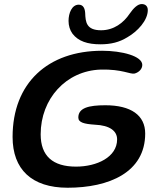

<svg xmlns="http://www.w3.org/2000/svg" viewBox="-20 -864 750 923"><path d="M462.5 -651C513.5 -651 553.5 -661 592.5 -685C641.5 -713 690.5 -766 690.5 -815.5C690.5 -835.5 677.5 -844.5 661.5 -844.5C641.5 -844.5 622 -825 603.5 -798.5C574 -754 527 -718.5 466 -718.5C395 -718.5 391 -758 389.5 -801.5C388 -824 380 -841.5 358.5 -841.5C325.5 -841.5 309.5 -801 309.5 -763.5C309.5 -741 316 -719 328.5 -702C356.5 -665.5 401 -651 462.5 -651ZM305 38.5C504.5 38.5 678 -35.5 678 -222C678 -310 609.5 -358 486.5 -358C406.5 -358 356.5 -345.5 356.5 -299C356.5 -275 384.5 -268 436.5 -264.5C508.5 -261.5 543 -234 543 -194C543 -108.5 445.5 -63 345.5 -63C234 -63 175.5 -114 175.5 -218.5C175.5 -388.5 297 -524 464 -529.5C569 -532 605.5 -505.5 627.5 -510.5C649.5 -517 664 -533.5 664 -552C664 -594.5 566 -620 471 -620C210 -620 40.5 -465 40.5 -205.5C40.5 -50.5 132 38.5 305 38.5Z"/></svg>

Font: Gluten
Style: Italic
Weight: 400
Italic angle: -13°
Designer: Tyler Finck
Foundry: Etcetera Type Company
Version: Version 0.920